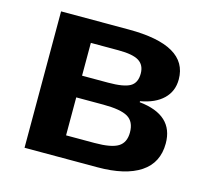

<svg xmlns="http://www.w3.org/2000/svg" viewBox="-82 -623 780 718"><g transform="rotate(15 307.5 -264.0)"><path d="M70 -528H332Q561 -528 561 -396Q561 -350 530 -320Q499 -290 442 -280V-276Q576 -262 576 -152Q576 -77 518 -38.5Q460 0 352 0H70ZM208 -232V-85H318Q383 -85 409.5 -101.5Q436 -118 436 -157Q436 -199 408 -215.5Q380 -232 313 -232ZM315 -443H208V-316H309Q369 -316 393.5 -330Q418 -344 418 -380Q418 -413 394.5 -428Q371 -443 315 -443Z"/></g></svg>

Font: Libra Sans
Style: Bold
Weight: 700
Foundry: Context Ltd
Version: Version 1.000